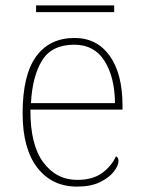

<svg xmlns="http://www.w3.org/2000/svg" viewBox="-20 -683 529 713"><path d="M266 10Q173 10 118.5 -60.5Q64 -131 64 -262Q64 -404 114 -473Q164 -542 257 -542Q340 -542 387.5 -475.5Q435 -409 435 -290V-276H93Q92 -146 140.5 -80.5Q189 -15 267 -15Q324 -15 359 -40.5Q394 -66 411 -103Q420 -97 420 -85Q420 -68 402.5 -45.5Q385 -23 351 -6.5Q317 10 266 10ZM407 -300Q406 -397 368 -457Q330 -517 256 -517Q172 -517 136 -458Q100 -399 95 -300ZM114 -638V-663H404V-638Z"/></svg>

Font: Noto Serif Telugu Thin
Style: Regular
Weight: 100
Designer: Jelle Bosma - Monotype Design Team
Foundry: Monotype Imaging Inc.
Version: Version 2.005; ttfautohint (v1.8.4.7-5d5b)